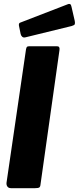

<svg xmlns="http://www.w3.org/2000/svg" viewBox="-20 -984 412 1004"><path d="M192 -21Q191 -7 185 -3.5Q179 0 163 0H38Q25 0 19 -8Q13 -16 14 -28L116 -726Q118 -736 121 -739Q124 -742 132 -742H279Q294 -742 291 -722ZM371 -874Q373 -863 371 -857.5Q369 -852 355 -848L114 -789Q103 -786 96.5 -791.5Q90 -797 88 -806L80 -845Q76 -861 84 -865L335 -962Q341 -965 346.5 -962.5Q352 -960 354 -948Z"/></svg>

Font: Libre Franklin Thin ExtraBold
Style: Italic
Weight: 800
Italic angle: -8°
Version: Version 2.000